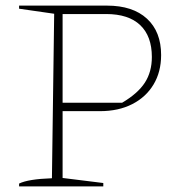

<svg xmlns="http://www.w3.org/2000/svg" viewBox="-20 -664 651 684"><path d="M361 -644Q453 -644 503.5 -597.5Q554 -551 554 -468Q554 -408 527 -363Q500 -318 451 -293Q402 -268 336 -268H203V-30L348 -12V0H48V-10Q80 -26 165 -29L173 -615L48 -633V-644ZM358 -614H203V-298H415Q471 -331 496 -369.5Q521 -408 521 -461Q521 -535 479.5 -574.5Q438 -614 358 -614Z"/></svg>

Font: Piazzolla Thin
Style: Regular
Weight: 100
Designer: Juan Pablo del Peral
Foundry: Huerta Tipografica
Version: Version 1.330